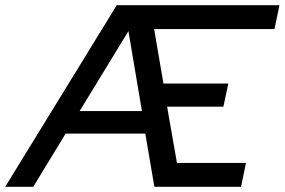

<svg xmlns="http://www.w3.org/2000/svg" viewBox="-73 -720 1097 740"><path d="M-53 0 377 -700H1004L985 -608H521L557 -398H807L788 -309H571L609 -92H875L856 0H522L487 -205H180L55 0ZM234 -292H474L422 -600Z"/></svg>

Font: Red Hat Display SemiBold
Style: Italic
Weight: 600
Italic angle: -12°
Designer: Pentagram, MCKL
Foundry: Pentagram, MCKL
Version: Version 1.023